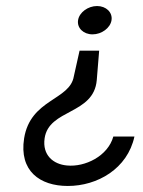

<svg xmlns="http://www.w3.org/2000/svg" viewBox="-20 -611 473 637"><path d="M60 -152C43 -44 112 6 205 6C303 6 403 -51 426 -158H356C338 -93 262 -56 202 -62C157 -66 120 -96 128 -152C142 -250 291 -230 301 -345L309 -443H244L225 -358C212 -278 81 -283 60 -152ZM239 -544C235 -518 257 -497 287 -497C317 -497 346 -518 350 -544C354 -570 332 -591 302 -591C272 -591 243 -570 239 -544ZM225 -358Z"/></svg>

Font: Charger Sport
Style: LitExtObl
Weight: 300
Designer: Jasper
Foundry: Cannot Into Space Fonts
Version: Version 1.1